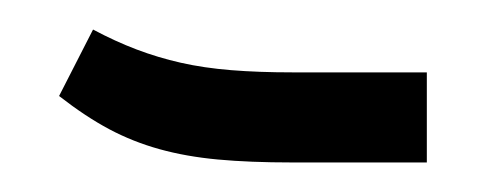

<svg xmlns="http://www.w3.org/2000/svg" viewBox="-20 -110 329 130"><path d="M269 0H178Q149 0 127.5 -2Q106 -4 88 -9Q70 -14 54 -22.5Q38 -31 20 -45L43 -90Q58 -82 72.5 -76.5Q87 -71 102.5 -67.5Q118 -64 136.5 -62.5Q155 -61 178 -61H269Z"/></svg>

Font: IBM Plex Sans Arabic Light
Style: Regular
Weight: 300
Designer: Mike Abbink, Paul van der Laan, Pieter van Rosmalen, Wael Morcos, Khajak Apelian
Foundry: Bold Monday
Version: Version 1.2